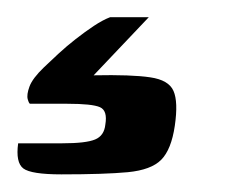

<svg xmlns="http://www.w3.org/2000/svg" viewBox="-64 -21 263 220"><path d="M6.4 178.8Q-28.3 178.8 -37.3 172Q-46.2 165.2 -43.2 143.2Q-40.2 143.2 -28 143.2Q-15.7 143.2 7.5 143.2Q34.5 143.2 45 138.8Q55.4 134.5 56.7 121.7Q59.4 105.7 50.5 101.8Q41.6 97.9 13.2 97.9H-29.5Q-30.7 97.9 -32.2 92.8Q-33.7 87.6 -30.2 78.1Q-26.7 68.7 -13.8 56.3Q-6.3 49.2 2.9 40.6Q12.2 32 22.7 23.8Q33.3 15.5 43.5 8.7Q53.8 1.9 62.2 -1.3H106.5L43.3 65.3Q86.9 64.4 108.1 67.6Q129.4 70.7 134.8 83.2Q140.3 95.7 136.3 123.1Q132.3 150.4 120.7 162.1Q109.2 173.7 82.5 176.3Q55.8 178.8 6.4 178.8Z"/></svg>

Font: Genos Thin
Style: Italic
Weight: 100
Italic angle: -8°
Designer: Robert E. Leuschke
Foundry: Robert E. Leuschke
Version: Version 1.010